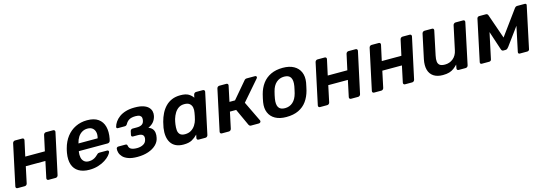

<svg xmlns="http://www.w3.org/2000/svg" viewBox="9 -1329 6039 2138"><g transform="rotate(-15 3028.5 -260.0)"><path d="M35 0Q25 0 19.5 -7Q14 -14 16 -24L117 -496Q119 -506 127 -513Q135 -520 145 -520H228Q239 -520 244.5 -513Q250 -506 248 -496L209 -317H435L474 -496Q476 -506 484 -513Q492 -520 502 -520H585Q595 -520 601 -513Q607 -506 605 -496L503 -24Q501 -14 493 -7Q485 0 475 0H392Q382 0 376.5 -7Q371 -14 373 -24L413 -212H187L147 -24Q145 -14 137 -7Q129 0 118 0Z M862 10Q789 10 740.5 -19Q692 -48 673.5 -103Q655 -158 668 -236Q670 -246 673 -261.5Q676 -277 679 -286Q699 -362 741 -416.5Q783 -471 843.5 -500.5Q904 -530 977 -530Q1058 -530 1105 -496.5Q1152 -463 1167.5 -403.5Q1183 -344 1168 -266L1163 -245Q1161 -235 1152.5 -228Q1144 -221 1133 -221H801Q801 -221 800.5 -218Q800 -215 799 -213Q794 -178 800 -148.5Q806 -119 826.5 -101Q847 -83 881 -83Q909 -83 930 -91.5Q951 -100 964.5 -111Q978 -122 985 -129Q997 -141 1003 -143.5Q1009 -146 1020 -146H1107Q1116 -146 1121 -140Q1126 -134 1124 -125Q1119 -109 1099 -86Q1079 -63 1045 -41Q1011 -19 964.5 -4.5Q918 10 862 10ZM819 -305H1040L1041 -308Q1051 -347 1043.5 -376.5Q1036 -406 1014.5 -422.5Q993 -439 958 -439Q923 -439 895 -422.5Q867 -406 848 -376.5Q829 -347 820 -308Z M1417 10Q1353 10 1312 -5Q1271 -20 1249.5 -43Q1228 -66 1220.5 -91.5Q1213 -117 1216 -138Q1217 -147 1224 -152Q1231 -157 1239 -157H1320Q1331 -157 1335.5 -153Q1340 -149 1342 -140Q1346 -110 1370.5 -98Q1395 -86 1437 -86Q1478 -86 1509 -103Q1540 -120 1547 -155Q1555 -188 1539.5 -205.5Q1524 -223 1481 -223H1426Q1416 -223 1411 -229Q1406 -235 1408 -245L1417 -287Q1419 -296 1426.5 -302.5Q1434 -309 1444 -309H1495Q1531 -309 1552 -322.5Q1573 -336 1578 -365Q1582 -382 1579 -398Q1576 -414 1560.5 -424Q1545 -434 1512 -434Q1464 -434 1437.5 -418.5Q1411 -403 1395 -373Q1389 -364 1382.5 -360Q1376 -356 1366 -356H1287Q1279 -356 1274.5 -361Q1270 -366 1272 -375Q1279 -402 1297.5 -429.5Q1316 -457 1347 -480Q1378 -503 1422.5 -516.5Q1467 -530 1525 -530Q1586 -530 1624 -517.5Q1662 -505 1683 -483.5Q1704 -462 1710 -436Q1716 -410 1710 -383Q1702 -346 1679.5 -318Q1657 -290 1616 -272Q1645 -262 1660.5 -243Q1676 -224 1679.5 -197.5Q1683 -171 1676 -140Q1668 -96 1633 -62Q1598 -28 1542.5 -9Q1487 10 1417 10Z M1948 10Q1896 10 1860 -7.5Q1824 -25 1803.5 -57Q1783 -89 1777 -132.5Q1771 -176 1779 -228Q1783 -246 1786 -260.5Q1789 -275 1793 -293Q1806 -343 1827.5 -386Q1849 -429 1880.5 -461.5Q1912 -494 1954.5 -512Q1997 -530 2052 -530Q2114 -530 2146.5 -510.5Q2179 -491 2197 -463L2204 -496Q2206 -506 2214 -513Q2222 -520 2232 -520H2311Q2321 -520 2327 -513Q2333 -506 2331 -496L2230 -24Q2228 -14 2220 -7Q2212 0 2202 0H2123Q2112 0 2106.5 -7Q2101 -14 2103 -24L2111 -61Q2081 -30 2045 -10Q2009 10 1948 10ZM1993 -97Q2035 -97 2065 -116Q2095 -135 2113.5 -164.5Q2132 -194 2140 -225Q2145 -243 2149 -263.5Q2153 -284 2156 -302Q2162 -332 2157 -359.5Q2152 -387 2131.5 -405Q2111 -423 2070 -423Q2031 -423 2003.5 -404.5Q1976 -386 1958 -356Q1940 -326 1929 -290Q1925 -275 1922 -260Q1919 -245 1917 -230Q1912 -194 1914.5 -164Q1917 -134 1935.5 -115.5Q1954 -97 1993 -97Z M2390 0Q2380 0 2374.5 -7Q2369 -14 2371 -24L2472 -496Q2474 -506 2482 -513Q2490 -520 2500 -520H2582Q2592 -520 2597.5 -513Q2603 -506 2601 -496L2563 -317H2627L2786 -504Q2791 -511 2798.5 -515.5Q2806 -520 2816 -520H2911Q2921 -520 2925.5 -515Q2930 -510 2929 -502Q2929 -497 2922 -489L2726 -263L2838 -31Q2839 -28 2840 -25Q2841 -22 2840 -18Q2839 -10 2831.5 -5Q2824 0 2815 0H2727Q2717 0 2711.5 -4Q2706 -8 2702 -15L2612 -211H2540L2500 -24Q2498 -14 2490 -7Q2482 0 2472 0Z M3133 10Q3057 10 3006.5 -18Q2956 -46 2934.5 -97Q2913 -148 2924 -216Q2927 -234 2932.5 -260Q2938 -286 2943 -304Q2961 -373 2998.5 -423.5Q3036 -474 3094.5 -502Q3153 -530 3233 -530Q3309 -530 3359.5 -502Q3410 -474 3432 -423.5Q3454 -373 3443 -304Q3439 -286 3434 -260Q3429 -234 3424 -216Q3406 -148 3369.5 -97Q3333 -46 3274.5 -18Q3216 10 3133 10ZM3143 -89Q3197 -89 3234.5 -122.5Q3272 -156 3289 -221Q3293 -236 3298 -260Q3303 -284 3306 -299Q3317 -364 3297 -397.5Q3277 -431 3223 -431Q3170 -431 3132 -397.5Q3094 -364 3078 -299Q3074 -284 3068.5 -260Q3063 -236 3061 -221Q3050 -156 3069.5 -122.5Q3089 -89 3143 -89Z M3522 0Q3512 0 3506.5 -7Q3501 -14 3503 -24L3604 -496Q3606 -506 3614 -513Q3622 -520 3632 -520H3715Q3726 -520 3731.5 -513Q3737 -506 3735 -496L3696 -317H3922L3961 -496Q3963 -506 3971 -513Q3979 -520 3989 -520H4072Q4082 -520 4088 -513Q4094 -506 4092 -496L3990 -24Q3988 -14 3980 -7Q3972 0 3962 0H3879Q3869 0 3863.5 -7Q3858 -14 3860 -24L3900 -212H3674L3634 -24Q3632 -14 3624 -7Q3616 0 3605 0Z M4145 0Q4135 0 4129.5 -7Q4124 -14 4126 -24L4227 -496Q4229 -506 4237 -513Q4245 -520 4255 -520H4338Q4349 -520 4354.5 -513Q4360 -506 4358 -496L4319 -317H4545L4584 -496Q4586 -506 4594 -513Q4602 -520 4612 -520H4695Q4705 -520 4711 -513Q4717 -506 4715 -496L4613 -24Q4611 -14 4603 -7Q4595 0 4585 0H4502Q4492 0 4486.5 -7Q4481 -14 4483 -24L4523 -212H4297L4257 -24Q4255 -14 4247 -7Q4239 0 4228 0Z M4937 10Q4872 10 4831 -17.5Q4790 -45 4776.5 -95.5Q4763 -146 4777 -215L4837 -496Q4839 -506 4847.5 -513Q4856 -520 4866 -520H4954Q4964 -520 4969 -513Q4974 -506 4972 -496L4914 -221Q4905 -180 4908.5 -152.5Q4912 -125 4931 -111Q4950 -97 4990 -97Q5044 -97 5084 -130Q5124 -163 5136 -221L5195 -496Q5197 -506 5205.5 -513Q5214 -520 5224 -520H5311Q5322 -520 5327 -513Q5332 -506 5330 -496L5230 -24Q5228 -14 5220 -7Q5212 0 5201 0H5120Q5110 0 5104.5 -7Q5099 -14 5101 -24L5109 -65Q5087 -42 5064 -25Q5041 -8 5011 1Q4981 10 4937 10Z M5387 0Q5377 0 5372.5 -6Q5368 -12 5369 -21L5471 -501Q5473 -509 5480.5 -514.5Q5488 -520 5495 -520H5574Q5591 -520 5598 -503L5717 -161L5661 -170L5904 -503Q5917 -520 5934 -520H6022Q6031 -520 6036 -514.5Q6041 -509 6039 -501L5937 -21Q5936 -12 5928.5 -6Q5921 0 5911 0H5825Q5815 0 5811 -6Q5807 -12 5808 -21L5885 -384L5925 -385L5719 -104Q5712 -95 5703.5 -87.5Q5695 -80 5682 -80H5658Q5646 -80 5640.5 -87Q5635 -94 5632 -104L5543 -374L5573 -372L5498 -21Q5497 -12 5489.5 -6Q5482 0 5473 0Z"/></g></svg>

Font: Rubik Medium
Style: Italic
Weight: 500
Italic angle: -12°
Designer: Hubert and Fischer
Foundry: Hubert and Fischer
Version: Version 2.300;gftools[0.9.30]